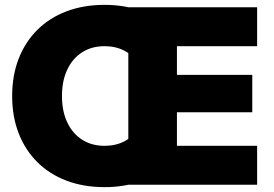

<svg xmlns="http://www.w3.org/2000/svg" viewBox="-20 -760 1129 790"><path d="M410 10Q324 10 254 -16.5Q184 -43 134 -92.5Q84 -142 57 -211Q30 -280 30 -365Q30 -450 57 -519Q84 -588 134 -637.5Q184 -687 254 -713.5Q324 -740 410 -740Q497 -740 568 -712.5Q639 -685 688 -635L550 -498Q527 -533 491.5 -551.5Q456 -570 410 -570Q357 -570 317.5 -544.5Q278 -519 256.5 -473Q235 -427 235 -365Q235 -303 256.5 -257Q278 -211 317.5 -185.5Q357 -160 410 -160Q456 -160 491.5 -178.5Q527 -197 550 -232L688 -95Q639 -45 568 -17.5Q497 10 410 10ZM508 0V-730H1038V-570H708V-452H1018V-298H708V-160H1038V0Z"/></svg>

Font: M PLUS 2 Thin Black
Style: Regular
Weight: 900
Version: Version 1.001